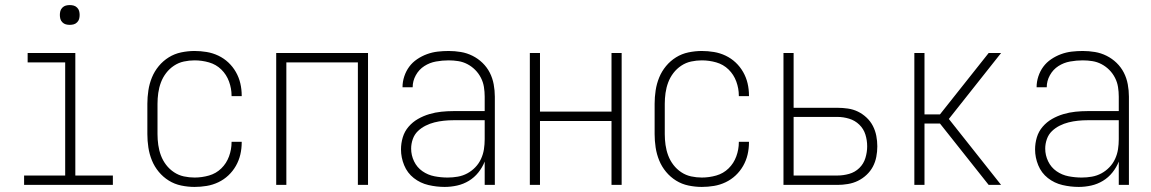

<svg xmlns="http://www.w3.org/2000/svg" viewBox="-20 -729 4540 757"><path d="M75 0V-37H237V-483H89V-520H277V-37H425V0ZM255 -631Q247 -631 239.5 -633Q232 -635 226 -641Q220 -647 218 -654.5Q216 -662 216 -670Q216 -678 218 -685.5Q220 -693 226 -699Q232 -705 239.5 -707Q247 -709 255 -709Q263 -709 270.5 -707Q278 -705 284 -699Q290 -693 292 -685.5Q294 -678 294 -670Q294 -662 292 -654.5Q290 -647 284 -641Q278 -635 270.5 -633Q263 -631 255 -631Z M747 8Q721 8 694.5 2.5Q668 -3 645.5 -17Q623 -31 606 -51.5Q589 -72 579 -96.5Q569 -121 565 -147.5Q561 -174 561 -200V-320Q561 -346 565 -372.5Q569 -399 579 -423.5Q589 -448 606 -468.5Q623 -489 645.5 -503Q668 -517 694.5 -522.5Q721 -528 747 -528Q771 -528 795 -524Q819 -520 841 -509.5Q863 -499 880.5 -482.5Q898 -466 910 -445Q922 -424 927.5 -400.5Q933 -377 933 -352V-350H893V-352Q893 -380 883 -407.5Q873 -435 852.5 -455Q832 -475 804 -483Q776 -491 747 -491Q726 -491 705 -486.5Q684 -482 666 -470Q648 -458 635 -441Q622 -424 614.5 -404Q607 -384 604 -362.5Q601 -341 601 -320V-200Q601 -179 604 -157.5Q607 -136 614.5 -116Q622 -96 635 -79Q648 -62 666 -50Q684 -38 705 -33.5Q726 -29 747 -29Q776 -29 804 -37Q832 -45 852.5 -65Q873 -85 883 -112.5Q893 -140 893 -168V-170H933V-168Q933 -143 927.5 -119.5Q922 -96 910 -75Q898 -54 880.5 -37.5Q863 -21 841 -10.5Q819 0 795 4Q771 8 747 8Z M1069 0V-520H1431V0H1391V-483H1109V0Z M1733 8Q1701 8 1669 0.5Q1637 -7 1611.5 -27Q1586 -47 1573.5 -77.5Q1561 -108 1561 -140Q1561 -164 1568 -187.5Q1575 -211 1591 -229.5Q1607 -248 1628 -260Q1649 -272 1672.5 -279Q1696 -286 1720 -288.5Q1744 -291 1768 -291H1891V-348Q1891 -367 1888 -386Q1885 -405 1876 -422.5Q1867 -440 1853.5 -453.5Q1840 -467 1823 -476Q1806 -485 1787 -488Q1768 -491 1749 -491Q1724 -491 1699 -486.5Q1674 -482 1653 -468.5Q1632 -455 1619.5 -432.5Q1607 -410 1607 -385H1567Q1567 -407 1574 -428Q1581 -449 1593.5 -466Q1606 -483 1624.5 -495.5Q1643 -508 1663.5 -515.5Q1684 -523 1705.5 -525.5Q1727 -528 1749 -528Q1773 -528 1797 -524Q1821 -520 1843 -509Q1865 -498 1882.5 -481Q1900 -464 1911 -442.5Q1922 -421 1926.5 -396.5Q1931 -372 1931 -348V0H1891V-92Q1882 -69 1866 -49Q1850 -29 1828.5 -16Q1807 -3 1782.5 2.5Q1758 8 1733 8ZM1745 -29Q1765 -29 1785 -32.5Q1805 -36 1822.5 -45.5Q1840 -55 1854 -69.5Q1868 -84 1876.5 -102.5Q1885 -121 1888 -140.5Q1891 -160 1891 -180V-255H1768Q1749 -255 1730 -253Q1711 -251 1693 -246.5Q1675 -242 1658 -233.5Q1641 -225 1627.5 -212Q1614 -199 1607.5 -180.5Q1601 -162 1601 -143Q1601 -117 1612.5 -93Q1624 -69 1645.5 -54Q1667 -39 1693 -34Q1719 -29 1745 -29Z M2069 0V-520H2109V-289H2391V-520H2431V0H2391V-252H2109V0Z M2747 8Q2721 8 2694.5 2.5Q2668 -3 2645.5 -17Q2623 -31 2606 -51.5Q2589 -72 2579 -96.5Q2569 -121 2565 -147.5Q2561 -174 2561 -200V-320Q2561 -346 2565 -372.5Q2569 -399 2579 -423.5Q2589 -448 2606 -468.5Q2623 -489 2645.5 -503Q2668 -517 2694.5 -522.5Q2721 -528 2747 -528Q2771 -528 2795 -524Q2819 -520 2841 -509.5Q2863 -499 2880.5 -482.5Q2898 -466 2910 -445Q2922 -424 2927.5 -400.5Q2933 -377 2933 -352V-350H2893V-352Q2893 -380 2883 -407.5Q2873 -435 2852.5 -455Q2832 -475 2804 -483Q2776 -491 2747 -491Q2726 -491 2705 -486.5Q2684 -482 2666 -470Q2648 -458 2635 -441Q2622 -424 2614.5 -404Q2607 -384 2604 -362.5Q2601 -341 2601 -320V-200Q2601 -179 2604 -157.5Q2607 -136 2614.5 -116Q2622 -96 2635 -79Q2648 -62 2666 -50Q2684 -38 2705 -33.5Q2726 -29 2747 -29Q2776 -29 2804 -37Q2832 -45 2852.5 -65Q2873 -85 2883 -112.5Q2893 -140 2893 -168V-170H2933V-168Q2933 -143 2927.5 -119.5Q2922 -96 2910 -75Q2898 -54 2880.5 -37.5Q2863 -21 2841 -10.5Q2819 0 2795 4Q2771 8 2747 8Z M3069 0V-520H3109V-304H3282Q3302 -304 3323 -301Q3344 -298 3362.5 -289Q3381 -280 3396.5 -265.5Q3412 -251 3421.5 -232.5Q3431 -214 3435 -193.5Q3439 -173 3439 -152Q3439 -131 3435 -110.5Q3431 -90 3421.5 -72Q3412 -54 3396.5 -39.5Q3381 -25 3362.5 -16Q3344 -7 3323 -3.5Q3302 0 3282 0ZM3282 -37Q3305 -37 3328 -43.5Q3351 -50 3368 -66.5Q3385 -83 3392 -106Q3399 -129 3399 -152Q3399 -176 3392 -198.5Q3385 -221 3368 -237.5Q3351 -254 3328 -261Q3305 -268 3282 -268H3109V-37Z M3927 0H3878L3686 -242H3625V0H3585V-520H3625V-278H3686L3878 -520H3927L3721 -260Z M4233 8Q4201 8 4169 0.5Q4137 -7 4111.5 -27Q4086 -47 4073.5 -77.5Q4061 -108 4061 -140Q4061 -164 4068 -187.5Q4075 -211 4091 -229.5Q4107 -248 4128 -260Q4149 -272 4172.5 -279Q4196 -286 4220 -288.5Q4244 -291 4268 -291H4391V-348Q4391 -367 4388 -386Q4385 -405 4376 -422.5Q4367 -440 4353.5 -453.5Q4340 -467 4323 -476Q4306 -485 4287 -488Q4268 -491 4249 -491Q4224 -491 4199 -486.5Q4174 -482 4153 -468.5Q4132 -455 4119.5 -432.5Q4107 -410 4107 -385H4067Q4067 -407 4074 -428Q4081 -449 4093.5 -466Q4106 -483 4124.5 -495.5Q4143 -508 4163.5 -515.5Q4184 -523 4205.5 -525.5Q4227 -528 4249 -528Q4273 -528 4297 -524Q4321 -520 4343 -509Q4365 -498 4382.5 -481Q4400 -464 4411 -442.5Q4422 -421 4426.5 -396.5Q4431 -372 4431 -348V0H4391V-92Q4382 -69 4366 -49Q4350 -29 4328.5 -16Q4307 -3 4282.5 2.5Q4258 8 4233 8ZM4245 -29Q4265 -29 4285 -32.5Q4305 -36 4322.5 -45.5Q4340 -55 4354 -69.5Q4368 -84 4376.5 -102.5Q4385 -121 4388 -140.5Q4391 -160 4391 -180V-255H4268Q4249 -255 4230 -253Q4211 -251 4193 -246.5Q4175 -242 4158 -233.5Q4141 -225 4127.5 -212Q4114 -199 4107.5 -180.5Q4101 -162 4101 -143Q4101 -117 4112.5 -93Q4124 -69 4145.5 -54Q4167 -39 4193 -34Q4219 -29 4245 -29Z"/></svg>

Font: Iosevka Extralight
Style: Regular
Weight: 200
Monospace: yes
Designer: Belleve Invis
Foundry: Belleve Invis
Version: Version 32.0.1; ttfautohint (v1.8.4)